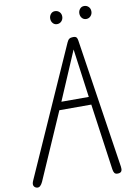

<svg xmlns="http://www.w3.org/2000/svg" viewBox="-123 -1280 940 1356"><g transform="rotate(-10 347.5 -602.5)"><path d="M27 -1.5Q12 -5.5 6.2 -18.8Q0.5 -32 11.5 -56L420 -974Q427.5 -991 437.2 -997.5Q447 -1004 464 -1004Q482.5 -1004 488.8 -996.2Q495 -988.5 497 -973L638.5 -43.5Q641.5 -24.5 636 -13Q630.5 -1.5 613 0Q592.5 1.5 585.2 -8.5Q578 -18.5 575.5 -36.5L508.5 -512H279.5L71 -35Q63 -17.5 52.5 -7.8Q42 2 27 -1.5ZM304 -568.5H500.5L475.5 -752L453 -917L382.5 -752ZM579 -1113.5Q560.5 -1113.5 548.8 -1127Q537 -1140.5 537 -1160.5Q537 -1178.5 548.5 -1192.5Q560 -1206.5 579 -1206.5Q597.5 -1206.5 610.5 -1193.8Q623.5 -1181 623.5 -1160.5Q623.5 -1141 610.8 -1127.2Q598 -1113.5 579 -1113.5ZM369.5 -1113.5Q351.5 -1113.5 339.8 -1127Q328 -1140.5 328 -1160.5Q328 -1178.5 339.5 -1192.5Q351 -1206.5 369.5 -1206.5Q388.5 -1206.5 401.5 -1193.8Q414.5 -1181 414.5 -1160.5Q414.5 -1141 401.8 -1127.2Q389 -1113.5 369.5 -1113.5Z"/></g></svg>

Font: Edu NSW ACT Cursive
Style: Regular
Weight: 400
Designer: Tina and Corey Anderson, Eben Sorkin, Mirko Velimirovic
Foundry: Sorkin Type Co.
Version: Version 2.000